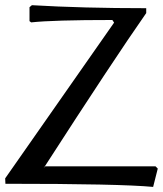

<svg xmlns="http://www.w3.org/2000/svg" viewBox="-24 -715 635 747"><path d="M544.9 -664.1Q418.5 -483.4 146 -61L151.9 -67.9H581.1L589.8 -59.1L571.8 12.2Q442.9 0 -2.9 0L-3.9 -21L419.9 -627L413.1 -637.2Q182.1 -637.2 97.2 -627.9L90.8 -632.8V-687L100.1 -694.8Q297.4 -683.1 544.9 -683.1Z"/></svg>

Font: Aref Ruqaa
Style: Regular
Weight: 400
Designer: Abdoulla Aref
Version: Version 0.7